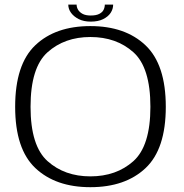

<svg xmlns="http://www.w3.org/2000/svg" viewBox="-20 -792 783 817"><path d="M364.5 4.5Q513 4.5 599.2 -76.5Q685.5 -157.5 685.5 -337.5Q685.5 -517.5 599.2 -599.2Q513 -681 364.5 -681Q216 -681 130.2 -599.5Q44.5 -518 44.5 -337.5Q44.5 -157.5 130.8 -76.5Q217 4.5 364.5 4.5ZM364.5 -41.5Q255 -41.5 182.5 -106.2Q110 -171 110 -337.5Q110 -505 182.5 -569.8Q255 -634.5 364.5 -634.5Q475 -634.5 547.5 -569.8Q620 -505 620 -337.5Q620 -171 547.5 -106.2Q475 -41.5 364.5 -41.5ZM366 -700Q397.5 -700 418.8 -710.5Q440 -721 450.8 -737.2Q461.5 -753.5 461.5 -772.5H426Q426 -761 420.8 -750.2Q415.5 -739.5 402.2 -732.8Q389 -726 366 -726Q344.5 -726 331.5 -733Q318.5 -740 312.2 -750.5Q306 -761 306 -772.5H270.5Q270.5 -753.5 282.5 -737.2Q294.5 -721 315.5 -710.5Q336.5 -700 366 -700Z"/></svg>

Font: Anybody SemiExpanded Light
Style: Regular
Weight: 300
Width: 6
Version: Version 1.113;gftools[0.9.25]